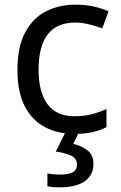

<svg xmlns="http://www.w3.org/2000/svg" viewBox="-20 -566 520 826"><path d="M300 10Q229 10 173.5 -19Q118 -48 86.5 -109Q55 -170 55 -265Q55 -364 88 -426Q121 -488 177.5 -517Q234 -546 306 -546Q347 -546 385 -537.5Q423 -529 447 -517L420 -444Q396 -453 364 -461Q332 -469 304 -469Q146 -469 146 -266Q146 -169 184.5 -117.5Q223 -66 299 -66Q343 -66 376.5 -75Q410 -84 438 -97V-19Q411 -5 378.5 2.5Q346 10 300 10ZM382 139Q382 187 345 213.5Q308 240 234 240Q202 240 184 235V180Q193 182 208 183.5Q223 185 237 185Q273 185 292 175.5Q311 166 311 141Q311 115 284.5 103Q258 91 220 86L263 0H321L295 53Q331 61 356.5 81Q382 101 382 139Z"/></svg>

Font: Noto Sans Soyombo
Style: Regular
Weight: 400
Designer: Monotype Design Team
Foundry: Monotype Imaging Inc.
Version: Version 2.001; ttfautohint (v1.8.4.7-5d5b)